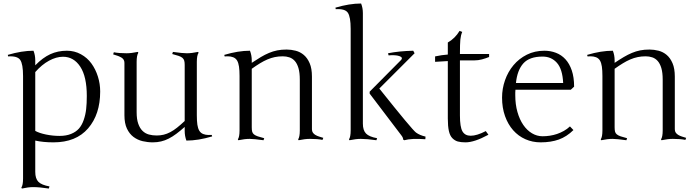

<svg xmlns="http://www.w3.org/2000/svg" viewBox="-20 -800 4018 1106"><path d="M183.1 189.9Q183.1 229 201.2 247.3Q219.2 265.6 265.1 273.9L261.2 286.1Q207 277.8 170.9 277.8Q143.1 277.8 106 286.1L103 280.8Q112.8 266.6 112.8 229V-361.8Q112.8 -431.2 96.4 -454.8Q80.1 -478.5 26.9 -475.1L24.9 -483.9Q105.5 -507.8 172.9 -507.8Q183.1 -482.4 183.1 -452.1V-423.8Q226.1 -467.8 269.5 -487.8Q313 -507.8 365.2 -507.8Q409.2 -507.8 446 -487.5Q482.9 -467.3 506.8 -434.1Q530.8 -400.9 543.9 -359.1Q557.1 -317.4 557.1 -272.9Q557.1 -141.1 487.5 -60.5Q418 20 288.1 20Q229 20 183.1 9.8ZM183.1 -384.8V-45.9Q206.1 -33.2 245.1 -25.1Q284.2 -17.1 323.2 -17.1Q361.3 -17.1 389.4 -28.6Q417.5 -40 434.6 -59.3Q451.7 -78.6 462.2 -108.9Q472.7 -139.2 476.3 -171.6Q480 -204.1 480 -247.1Q480 -358.4 442.4 -415.8Q404.8 -473.1 342.8 -473.1Q304.2 -473.1 262.5 -450.4Q220.7 -427.7 183.1 -384.8Z M1113.8 -136.2Q1113.8 -103.5 1116.9 -81.8Q1120.1 -60.1 1128.2 -46.9Q1136.2 -33.7 1150.4 -28.1Q1164.6 -22.5 1180.2 -22.5Q1195.8 -22.5 1199.7 -22.9L1202.1 -14.2Q1121.6 9.8 1053.7 9.8Q1043.9 -16.6 1043.9 -45.9V-68.8Q1018.1 -45.9 995.8 -29.3Q973.6 -12.7 952.1 -1.7Q930.7 9.3 908.2 14.6Q885.7 20 859.9 20Q830.6 20 801.5 13.2Q772.5 6.3 749 -11.2Q725.6 -28.8 711.2 -59.1Q696.8 -89.4 696.8 -136.2V-438Q696.8 -457.5 680.4 -467.8Q664.1 -478 631.8 -486.8L635.7 -499Q664.1 -493.2 709 -493.2Q736.8 -493.2 773.9 -501L776.9 -496.1Q767.1 -481 767.1 -443.8V-153.8Q767.1 -113.3 776.4 -87.2Q785.6 -61 801.3 -45.9Q816.9 -30.8 837.9 -25.1Q858.9 -19.5 882.3 -19.5Q904.3 -19.5 923.1 -24.2Q941.9 -28.8 960.9 -38.8Q980 -48.8 1000 -64.7Q1020 -80.6 1043.9 -103V-425.8Q1043.9 -440.9 1041.3 -450.4Q1038.6 -460 1031 -466.6Q1023.4 -473.1 1009.3 -478Q995.1 -482.9 972.2 -488.8L976.1 -501Q1003.9 -497.1 1023.9 -495.1Q1043.9 -493.2 1056.2 -493.2Q1084 -493.2 1121.1 -501L1124 -496.1Q1113.8 -481.4 1113.8 -443.8Z M1359.9 -361.8Q1359.9 -394.5 1356.7 -416.5Q1353.5 -438.5 1345.5 -451.7Q1337.4 -464.8 1323.2 -470.2Q1309.1 -475.6 1293.2 -475.6Q1277.3 -475.6 1273.9 -475.1L1272 -483.9Q1351.6 -507.8 1419.9 -507.8Q1430.2 -481.9 1430.2 -452.1V-438Q1458.5 -457 1482.4 -471.2Q1506.3 -485.4 1529.5 -495.1Q1552.7 -504.9 1577.1 -509.8Q1601.6 -514.6 1630.9 -514.6Q1657.2 -514.6 1683.3 -507.8Q1709.5 -501 1730.2 -483.4Q1751 -465.8 1763.9 -435.5Q1776.9 -405.3 1776.9 -358.9V-55.2Q1776.9 -43.5 1782.5 -35.6Q1788.1 -27.8 1797.1 -22.5Q1806.2 -17.1 1817.9 -13.4Q1829.6 -9.8 1842.3 -5.9L1837.9 5.9Q1810.5 0 1765.1 0Q1737.3 0 1700.2 7.8L1697.3 2.9Q1707 -11.2 1707 -48.8V-340.8Q1707 -381.8 1699.2 -408Q1691.4 -434.1 1678 -449Q1664.6 -463.9 1646.7 -469.7Q1628.9 -475.6 1608.9 -475.6Q1584.5 -475.6 1563.2 -471.2Q1542 -466.8 1520.8 -457.8Q1499.5 -448.7 1477.5 -435.3Q1455.6 -421.9 1430.2 -403.8V-66.9Q1430.2 -51.3 1432.6 -41.7Q1435.1 -32.2 1442.9 -25.9Q1450.7 -19.5 1464.8 -14.6Q1479 -9.8 1502 -3.9L1498 7.8Q1469.7 3.9 1450 2Q1430.2 0 1418 0Q1390.1 0 1353 7.8L1350.1 2.9Q1359.9 -11.2 1359.9 -48.8Z M2000 -633.8Q2000 -703.1 1983.6 -726.8Q1967.3 -750.5 1914.1 -747.1L1912.1 -755.9Q1992.7 -779.8 2060.1 -779.8Q2070.3 -754.4 2070.3 -724.1V-87.9Q2070.3 -49.3 2088.4 -30.8Q2106.4 -12.2 2152.3 -3.9L2148.4 7.8Q2092.3 0 2058.1 0Q2031.2 0 1993.2 7.8L1990.2 2.9Q2000 -11.2 2000 -48.8ZM2290 -22.9 2109.4 -260.7V-272L2290 -454.1Q2303.7 -469.2 2279.8 -477.1Q2258.3 -484.4 2218.3 -481L2215.3 -493.2Q2277.8 -505.9 2360.4 -507.8L2368.2 -493.2L2165 -290Q2354.5 -52.2 2376.5 -36.4Q2398.4 -20.5 2431.2 -13.2L2430.2 2Q2350.1 -3.9 2309.1 7.8L2302.2 3.9Q2303.2 -6.8 2290 -22.9Z M2629.4 -134.8Q2629.4 -68.4 2644 -43.2Q2658.7 -18.1 2691.4 -18.1Q2727.1 -18.1 2778.3 -44.9L2793.5 -23.9Q2712.9 20 2661.6 20Q2634.3 20 2617.2 15.1Q2600.1 10.3 2585.9 -3.9Q2571.8 -18.1 2565.7 -45.7Q2559.6 -73.2 2559.6 -117.2V-448.2L2486.3 -443.8V-475.1Q2524.9 -483.4 2559.6 -485.8V-555.2Q2601.1 -578.6 2627.4 -622.1L2642.6 -616.2Q2634.3 -596.7 2631.8 -572Q2629.4 -547.4 2629.4 -488.8H2797.4V-471.7Q2776.9 -463.4 2755.9 -457.8Q2734.9 -452.1 2712.4 -452.1H2629.4Z M2872.1 -237.8Q2872.1 -289.6 2889.2 -338.1Q2906.2 -386.7 2938 -424.6Q2969.7 -462.4 3014.9 -485.1Q3060.1 -507.8 3116.2 -507.8Q3151.4 -507.8 3182.6 -495.8Q3213.9 -483.9 3237.1 -458.7Q3260.3 -433.6 3273.7 -394.3Q3287.1 -355 3287.1 -300.8L3268.1 -283.2H2949.2Q2948.2 -274.9 2948.2 -267.1Q2948.2 -259.3 2948.2 -251.5Q2948.2 -198.2 2960.7 -154.8Q2973.1 -111.3 2994.4 -80.3Q3015.6 -49.3 3044.4 -32.2Q3073.2 -15.1 3105.5 -15.1Q3126 -15.1 3147.2 -18.3Q3168.5 -21.5 3188.7 -28.3Q3209 -35.2 3228 -45.9Q3247.1 -56.6 3263.2 -71.8L3283.2 -50.8Q3244.6 -12.7 3199.2 3.7Q3153.8 20 3094.2 20Q3047.4 20 3006.6 2Q2965.8 -16.1 2936 -49.8Q2906.2 -83.5 2889.2 -131.1Q2872.1 -178.7 2872.1 -237.8ZM3105.5 -474.1Q3029.8 -474.1 2994.6 -434.8Q2959.5 -395.5 2952.1 -321.8H3224.1Q3220.2 -401.9 3188.2 -438Q3156.2 -474.1 3105.5 -474.1Z M3450.2 -361.8Q3450.2 -394.5 3447 -416.5Q3443.8 -438.5 3435.8 -451.7Q3427.7 -464.8 3413.6 -470.2Q3399.4 -475.6 3383.5 -475.6Q3367.7 -475.6 3364.3 -475.1L3362.3 -483.9Q3441.9 -507.8 3510.3 -507.8Q3520.5 -481.9 3520.5 -452.1V-438Q3548.8 -457 3572.8 -471.2Q3596.7 -485.4 3619.9 -495.1Q3643.1 -504.9 3667.5 -509.8Q3691.9 -514.6 3721.2 -514.6Q3747.6 -514.6 3773.7 -507.8Q3799.8 -501 3820.6 -483.4Q3841.3 -465.8 3854.2 -435.5Q3867.2 -405.3 3867.2 -358.9V-55.2Q3867.2 -43.5 3872.8 -35.6Q3878.4 -27.8 3887.5 -22.5Q3896.5 -17.1 3908.2 -13.4Q3919.9 -9.8 3932.6 -5.9L3928.2 5.9Q3900.9 0 3855.5 0Q3827.6 0 3790.5 7.8L3787.6 2.9Q3797.4 -11.2 3797.4 -48.8V-340.8Q3797.4 -381.8 3789.6 -408Q3781.7 -434.1 3768.3 -449Q3754.9 -463.9 3737.1 -469.7Q3719.2 -475.6 3699.2 -475.6Q3674.8 -475.6 3653.6 -471.2Q3632.3 -466.8 3611.1 -457.8Q3589.8 -448.7 3567.9 -435.3Q3545.9 -421.9 3520.5 -403.8V-66.9Q3520.5 -51.3 3522.9 -41.7Q3525.4 -32.2 3533.2 -25.9Q3541 -19.5 3555.2 -14.6Q3569.3 -9.8 3592.3 -3.9L3588.4 7.8Q3560.1 3.9 3540.3 2Q3520.5 0 3508.3 0Q3480.5 0 3443.4 7.8L3440.4 2.9Q3450.2 -11.2 3450.2 -48.8Z"/></svg>

Font: Junge
Style: Regular
Weight: 400
Designer: Alexei Vanyashin
Foundry: Cyreal (www.cyreal.org)
Version: Version 1.002